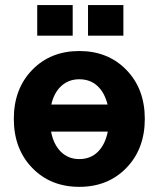

<svg xmlns="http://www.w3.org/2000/svg" viewBox="-20 -725 622 753"><path d="M475.8 -450.7Q547.9 -376.5 547.9 -258.8Q547.9 -141.1 475.8 -66.7Q403.8 7.8 291 7.8Q178.2 7.8 106.2 -66.7Q34.2 -141.1 34.2 -258.8Q34.2 -376.5 106.2 -450.7Q178.2 -524.9 291 -524.9Q403.8 -524.9 475.8 -450.7ZM291 -101.1Q335 -101.1 363.8 -129.6Q392.6 -158.2 402.8 -209H180.2Q189.9 -158.2 219 -129.6Q248 -101.1 291 -101.1ZM291 -414.1Q249 -414.1 220.5 -387.9Q191.9 -361.8 181.2 -314.9H401.9Q390.1 -362.3 361.8 -388.2Q333.5 -414.1 291 -414.1ZM265.1 -585H126V-705.1H265.1ZM463.9 -585H325.2V-705.1H463.9Z"/></svg>

Font: LT Superior
Style: Bold
Weight: 400
Designer: Daniel Lyons
Foundry: LyonsType
Version: Version 1.000